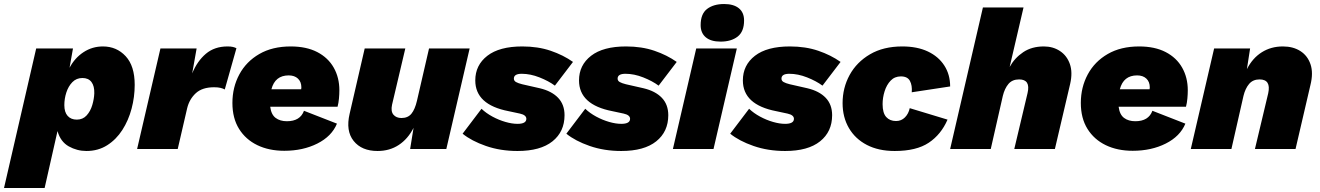

<svg xmlns="http://www.w3.org/2000/svg" viewBox="-74 -741 6568 955"><path d="M-54 194 106 -500H289L272 -404Q298 -453 341.5 -481.5Q385 -510 438 -510Q506 -510 551 -461.5Q596 -413 596 -319Q596 -259 580.5 -200.5Q565 -142 534.5 -94.5Q504 -47 459 -18.5Q414 10 356 10Q309 10 268 -13Q227 -36 212 -89L148 194ZM308 -146Q338 -146 357 -167Q376 -188 385 -218.5Q394 -249 395 -277Q396 -313 381 -333Q366 -353 336 -353Q306 -353 286 -332.5Q266 -312 256 -281Q246 -250 246 -218Q246 -183 262.5 -164.5Q279 -146 308 -146Z M608 0 724 -500H904L882 -376Q907 -437 950 -473.5Q993 -510 1058 -510Q1074 -510 1084.5 -507.5Q1095 -505 1102 -501L1044 -296Q1035 -301 1022.5 -304Q1010 -307 991 -307Q932 -307 900 -277.5Q868 -248 857 -203L810 0Z M1340 9Q1264 9 1206 -19Q1148 -47 1115 -100Q1082 -153 1082 -229Q1082 -307 1116.5 -371Q1151 -435 1216 -472.5Q1281 -510 1372 -510Q1450 -510 1504 -482Q1558 -454 1586 -404.5Q1614 -355 1614 -292Q1614 -273 1612 -251Q1610 -229 1605 -210H1270Q1275 -171 1297 -154.5Q1319 -138 1353 -138Q1419 -138 1438 -190L1602 -126Q1576 -63 1504.5 -27Q1433 9 1340 9ZM1362 -366Q1294 -366 1276 -297H1424Q1425 -301 1425 -306Q1425 -334 1408 -350Q1391 -366 1362 -366Z M1804 10Q1725 10 1685 -40Q1645 -90 1665 -175L1740 -500H1942L1876 -220Q1869 -187 1883 -170.5Q1897 -154 1923 -154Q1955 -154 1972.5 -175.5Q1990 -197 2000 -240L2060 -500H2262L2146 0H1966L1983 -105Q1955 -50 1909.5 -20Q1864 10 1804 10Z M2500 10Q2415 10 2343 -15Q2271 -40 2227 -76L2321 -200Q2344 -178 2375.5 -161Q2407 -144 2440 -134.5Q2473 -125 2500 -125Q2544 -125 2544 -150Q2544 -169 2512 -176L2456 -188Q2290 -220 2290 -341Q2290 -417 2350 -463.5Q2410 -510 2524 -510Q2602 -510 2665 -488.5Q2728 -467 2776 -433L2686 -315Q2655 -338 2609.5 -356Q2564 -374 2521 -374Q2482 -374 2482 -350Q2482 -339 2492.5 -333Q2503 -327 2523 -322L2611 -302Q2670 -288 2702 -254.5Q2734 -221 2734 -168Q2734 -86 2674 -38Q2614 10 2500 10Z M3016 10Q2931 10 2859 -15Q2787 -40 2743 -76L2837 -200Q2860 -178 2891.5 -161Q2923 -144 2956 -134.5Q2989 -125 3016 -125Q3060 -125 3060 -150Q3060 -169 3028 -176L2972 -188Q2806 -220 2806 -341Q2806 -417 2866 -463.5Q2926 -510 3040 -510Q3118 -510 3181 -488.5Q3244 -467 3292 -433L3202 -315Q3171 -338 3125.5 -356Q3080 -374 3037 -374Q2998 -374 2998 -350Q2998 -339 3008.5 -333Q3019 -327 3039 -322L3127 -302Q3186 -288 3218 -254.5Q3250 -221 3250 -168Q3250 -86 3190 -38Q3130 10 3016 10Z M3591 -500 3475 0H3273L3389 -500ZM3510 -534Q3462 -534 3436.5 -555.5Q3411 -577 3411 -616Q3411 -672 3443 -696.5Q3475 -721 3528 -721Q3575 -721 3601 -700Q3627 -679 3627 -639Q3627 -584 3595 -559Q3563 -534 3510 -534Z M3831 10Q3746 10 3674 -15Q3602 -40 3558 -76L3652 -200Q3675 -178 3706.5 -161Q3738 -144 3771 -134.5Q3804 -125 3831 -125Q3875 -125 3875 -150Q3875 -169 3843 -176L3787 -188Q3621 -220 3621 -341Q3621 -417 3681 -463.5Q3741 -510 3855 -510Q3933 -510 3996 -488.5Q4059 -467 4107 -433L4017 -315Q3986 -338 3940.5 -356Q3895 -374 3852 -374Q3813 -374 3813 -350Q3813 -339 3823.5 -333Q3834 -327 3854 -322L3942 -302Q4001 -288 4033 -254.5Q4065 -221 4065 -168Q4065 -86 4005 -38Q3945 10 3831 10Z M4376 10Q4296 10 4238 -20Q4180 -50 4148.5 -104Q4117 -158 4117 -228Q4117 -304 4152 -368Q4187 -432 4253.5 -471Q4320 -510 4414 -510Q4488 -510 4541 -485Q4594 -460 4623 -415Q4652 -370 4652 -311L4461 -282Q4464 -316 4452 -338.5Q4440 -361 4407 -361Q4376 -361 4356 -340Q4336 -319 4326 -287Q4316 -255 4316 -223Q4316 -179 4334 -159Q4352 -139 4383 -139Q4409 -139 4427 -157Q4445 -175 4451 -203L4639 -146Q4607 -72 4545.5 -31Q4484 10 4376 10Z M4652 0 4815 -704H5017L4948 -408Q4973 -453 5015.5 -481.5Q5058 -510 5118 -510Q5164 -510 5198.5 -487Q5233 -464 5247.5 -422.5Q5262 -381 5249 -324L5173 0H4971L5037 -278Q5053 -346 4995 -346Q4961 -346 4942 -323.5Q4923 -301 4914 -264L4854 0Z M5560 9Q5484 9 5426 -19Q5368 -47 5335 -100Q5302 -153 5302 -229Q5302 -307 5336.5 -371Q5371 -435 5436 -472.5Q5501 -510 5592 -510Q5670 -510 5724 -482Q5778 -454 5806 -404.5Q5834 -355 5834 -292Q5834 -273 5832 -251Q5830 -229 5825 -210H5490Q5495 -171 5517 -154.5Q5539 -138 5573 -138Q5639 -138 5658 -190L5822 -126Q5796 -63 5724.5 -27Q5653 9 5560 9ZM5582 -366Q5514 -366 5496 -297H5644Q5645 -301 5645 -306Q5645 -334 5628 -350Q5611 -366 5582 -366Z M5849 0 5965 -500H6144L6128 -397Q6156 -452 6202 -481Q6248 -510 6307 -510Q6358 -510 6394 -487Q6430 -464 6444.5 -421Q6459 -378 6444 -318L6370 0H6168L6234 -277Q6249 -346 6191 -346Q6158 -346 6139 -323.5Q6120 -301 6111 -264L6051 0Z"/></svg>

Font: Prodigy Sans ExtraBold
Style: Italic
Weight: 800
Italic angle: -13°
Designer: Wei Huang
Foundry: Wei Huang
Version: Version 1.003; ttfautohint (v1.8.3)